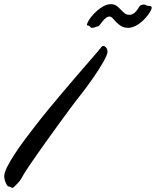

<svg xmlns="http://www.w3.org/2000/svg" viewBox="-88 -890 744 916"><path d="M291 -430.2Q274.4 -409.7 249.8 -376.2Q225.1 -342.8 197 -304.4Q168.9 -266.1 140.4 -226.1Q111.8 -186 87.6 -151.6Q63.5 -117.2 46.6 -92Q29.8 -66.9 24.9 -58.1Q11.2 -30.8 -2.4 -16.8Q-16.1 -2.9 -22 2.9Q-24.4 5.4 -25.9 5.6Q-27.3 5.9 -28.8 5.9Q-33.7 5.9 -37.6 2.9Q-41.5 0 -45.9 0Q-49.8 0 -53.7 -5.4Q-57.6 -10.7 -60.8 -18.3Q-64 -25.9 -65.9 -34.2Q-67.9 -42.5 -67.9 -48.8Q-67.9 -65.4 -54 -93.3Q-40 -121.1 -18.3 -154.5Q3.4 -188 30.3 -223.9Q57.1 -259.8 83 -293Q110.8 -329.1 144.5 -369.9Q178.2 -410.6 212.2 -450.9Q246.1 -491.2 278.3 -528.6Q310.5 -565.9 336.2 -595.5Q361.8 -625 377.9 -643.8Q394 -662.6 396 -666Q399.4 -670.9 404.8 -670.9Q411.6 -670.9 418.2 -663.3Q424.8 -655.8 424.8 -642.1Q424.8 -635.7 419.4 -623.3Q414.1 -610.8 404.8 -594.2Q395.5 -577.6 382.8 -557.9Q370.1 -538.1 355.2 -516.6Q340.3 -495.1 324 -473.1Q307.6 -451.2 291 -430.2ZM598.6 -868.2Q605 -868.2 608.6 -865.2Q612.3 -862.3 619.6 -862.3Q624.5 -862.3 630.1 -860.8Q635.7 -859.4 635.7 -853Q635.7 -848.1 631.3 -839.4Q627 -830.6 619.1 -820.1Q611.3 -809.6 600.6 -798.3Q589.8 -787.1 577.6 -778.1Q565.4 -769 551.5 -763.2Q537.6 -757.3 523.9 -757.3Q503.4 -757.3 490 -765.6Q476.6 -773.9 466.8 -784.2Q457 -794.4 449.7 -802.7Q442.4 -811 434.6 -811Q425.3 -811 416.7 -804Q408.2 -796.9 401.1 -788.1Q394 -779.3 388.7 -772Q383.3 -764.6 379.9 -764.2Q372.1 -763.2 366.2 -760.3Q360.4 -757.3 349.6 -757.3Q347.2 -757.3 345.2 -759Q343.3 -760.7 341.6 -762.7Q339.8 -764.6 337.4 -766.4Q335 -768.1 331.5 -768.1Q326.7 -768.1 326.7 -771Q326.7 -773.4 327.6 -776.1Q328.6 -778.8 329.6 -781.2Q334 -793 345.9 -808.1Q357.9 -823.2 373.3 -837.2Q388.7 -851.1 406.2 -860.6Q423.8 -870.1 439.9 -870.1Q457.5 -870.1 468.3 -862.1Q479 -854 487.8 -844.5Q496.6 -835 506.1 -827.1Q515.6 -819.3 530.8 -819.3Q542 -819.3 554 -829.1Q565.9 -838.9 575.7 -857.4Q579.6 -863.3 584.7 -865.7Q589.8 -868.2 598.6 -868.2Z"/></svg>

Font: Oregano
Style: Italic
Weight: 400
Italic angle: -12°
Designer: Astigmatic (AOETI)
Foundry: Astigmatic (AOETI)
Version: Version 1.000